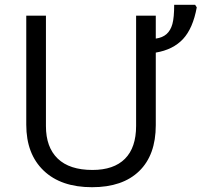

<svg xmlns="http://www.w3.org/2000/svg" viewBox="-20 -780 850 810"><path d="M637.2 -713.9V-617.2Q665.5 -621.1 682.6 -636.2Q699.7 -651.4 707.3 -678.7Q714.8 -706.1 714.8 -759.8H803.2L810.1 -749Q793.9 -660.2 752 -615.2Q710 -570.3 637.2 -558.1V-252Q637.2 -126 567.1 -58.1Q497.1 9.8 368.2 9.8Q237.3 9.8 164.1 -60.3Q90.8 -130.4 90.8 -253.9V-713.9H173.8V-248Q173.8 -158.7 223.6 -110.8Q273.4 -63 370.1 -63Q460 -63 507.1 -110.1Q554.2 -157.2 554.2 -249V-713.9Z"/></svg>

Font: Open Sans ACDW
Style: acdw
Weight: 400
Foundry: Ascender Corporation
Version: Version 1.10